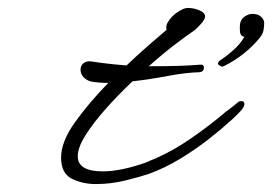

<svg xmlns="http://www.w3.org/2000/svg" viewBox="-20 -441 686 484"><path d="M222 23Q188 23 161 9.5Q134 -4 134 -44Q134 -84 169.5 -133.5Q205 -183 253 -232Q232 -232 212 -235Q198 -238 190.5 -246.5Q183 -255 183 -265Q183 -276 191 -282Q199 -288 211 -286Q230 -283 252 -280.5Q274 -278 299 -276Q326 -302 352 -324.5Q378 -347 400 -366Q396 -377 408.5 -393Q421 -409 443 -419Q449 -421 454 -421Q468 -421 482.5 -415Q497 -409 497 -399Q497 -392 485 -379Q473 -366 468 -363Q453 -353 422 -329.5Q391 -306 355 -274Q402 -274 431.5 -275Q461 -276 485 -278H487Q494 -278 494 -271Q494 -260 483 -259Q448 -258 403 -249.5Q358 -241 314 -236Q278 -202 246.5 -166.5Q215 -131 195.5 -100Q176 -69 176 -47Q176 -9 239 -9Q284 -9 347 -31Q353 -34 359.5 -36.5Q366 -39 373 -42Q418 -62 462 -92.5Q506 -123 543 -154Q548 -159 553 -162Q558 -165 562 -169Q569 -174 582 -185Q585 -186 589 -186Q596 -186 596 -179Q596 -174 592 -168Q586 -159 563 -138Q540 -117 507 -91Q474 -65 434.5 -41Q395 -17 356 -3Q336 4 298 13.5Q260 23 222 23ZM546 -275Q542 -273 541 -273Q537 -273 532 -277Q528 -279 530 -283Q530 -286 541 -293Q549 -298 567 -313.5Q585 -329 596 -348Q586 -350 585 -360Q584 -370 585 -380Q587 -393 597 -399.5Q607 -406 616 -406Q631 -406 638.5 -398.5Q646 -391 646 -383Q646 -376 644.5 -366Q643 -356 635 -346Q599 -302 546 -275Z"/></svg>

Font: WindSong Medium
Style: Regular
Weight: 500
Designer: Robert E. Leuschke
Foundry: Robert E. Leuschke
Version: Version 1.010; ttfautohint (v1.8.3)